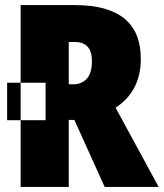

<svg xmlns="http://www.w3.org/2000/svg" viewBox="-20 -734 643 754"><path d="M159 -262H8V-409H159ZM274 -569Q341 -569 341 -494Q341 -445 320 -424Q299 -403 270 -403H250V-569ZM274 -714H61V0H250V-263H272L391 0H603L434 -311Q533 -376 533 -503Q533 -714 274 -714Z"/></svg>

Font: Noto Sans Display SemiCondensed Black
Style: Regular
Weight: 900
Width: 4
Designer: Monotype Design Team
Foundry: Monotype Imaging Inc.
Version: Version 1.900